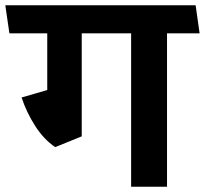

<svg xmlns="http://www.w3.org/2000/svg" viewBox="-50 -711 780 731"><path d="M585.9 0H449.2V-584H261.2V-191.9L160.2 -150.9Q117.2 -179.7 84 -231.4Q50.8 -283.2 32.2 -339.8L129.9 -368.2V-584H-14.2L-29.8 -690.9H694.8L710 -584H585.9Z"/></svg>

Font: Kadwa
Style: Bold
Weight: 700
Designer: Sol Matas
Foundry: Sol Matas
Version: Version 1.001;PS 001.000;hotconv 1.0.70;makeotf.lib2.5.58329